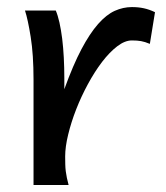

<svg xmlns="http://www.w3.org/2000/svg" viewBox="-20 -528 475 548"><path d="M75.7 0V-300.3Q75.7 -372.6 67.6 -422.6Q59.6 -472.7 51.3 -498H139.2Q145 -484.4 149.7 -463.6Q154.3 -442.9 157.5 -417.5Q160.6 -392.1 162.1 -363.3Q163.6 -334.5 163.6 -305.2V-273.4Q188.5 -342.3 212.4 -387.5Q236.3 -432.6 260 -459.5Q283.7 -486.3 307.6 -497.1Q331.5 -507.8 356.4 -507.8Q375 -507.8 390.6 -504.4Q406.2 -501 422.4 -493.2L407.7 -402.8Q393.6 -408.7 382.8 -410.6Q372.1 -412.6 356.4 -412.6Q336.4 -412.6 314.5 -395.8Q292.5 -378.9 271.2 -351.1Q250 -323.2 231 -288.1Q211.9 -252.9 197.5 -216.1Q183.1 -179.2 174.6 -144Q166 -108.9 166 -81.5Q166 -69.3 166.3 -59.1Q166.5 -48.8 167.7 -39.3Q168.9 -29.8 170.9 -20.3Q172.9 -10.7 175.8 0Z"/></svg>

Font: Andika Basic
Style: Regular
Weight: 400
Designer: Annie Olsen & Victor Gaultney
Foundry: SIL International
Version: Version 1.000